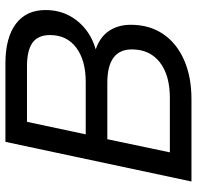

<svg xmlns="http://www.w3.org/2000/svg" viewBox="-29 -701 730 712"><g transform="rotate(-90 336.0 -345.0)"><path d="M615.2 -424.3Q575.2 -374 508.8 -355Q554.2 -339.8 577.1 -306.2Q600.1 -272 600.1 -225.1Q600.1 -155.3 565.4 -104.5Q531.2 -54.2 468.3 -26.9Q406.7 0 324.2 0H19L166 -689.9H457Q552.2 -689.9 604 -650.9Q654.8 -612.3 654.8 -541Q654.8 -474.1 615.2 -424.3ZM514.6 -426.8Q562 -461.9 562 -524.9Q562 -568.8 533.7 -589.4Q504.9 -609.9 446.8 -609.9H240.2L193.8 -392.1H388.2Q467.8 -392.1 514.6 -426.8ZM461.4 -117.7Q508.8 -154.8 508.8 -221.2Q508.8 -312 384.8 -312H175.8L127 -80.1H329.1Q413.6 -80.1 461.4 -117.7Z"/></g></svg>

Font: D-DIN Exp
Style: DINExp-Italic
Weight: 400
Width: 7
Italic angle: -12°
Designer: Charles Nix
Foundry: Datto Inc.
Version: Version 1.00